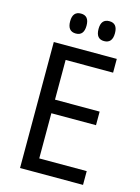

<svg xmlns="http://www.w3.org/2000/svg" viewBox="-133 -977 766 1051"><g transform="rotate(15 250.0 -451.5)"><path d="M88 0V-714H445V-636H176V-411H429V-334H176V-78H445V0ZM192 -790Q145 -790 145 -847Q145 -903 192 -903Q238 -903 238 -847Q238 -790 192 -790ZM352 -790Q306 -790 306 -847Q306 -903 353 -903Q399 -903 399 -847Q399 -790 352 -790Z"/></g></svg>

Font: Noto Sans SemiCondensed
Style: Regular
Weight: 400
Width: 4
Designer: Monotype Design Team
Foundry: Monotype Imaging Inc.
Version: Version 2.013; ttfautohint (v1.8.4.7-5d5b)